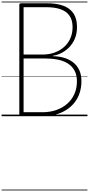

<svg xmlns="http://www.w3.org/2000/svg" viewBox="-20 -1468 1125 2426"><path d="M251 0Q224 0 224 -19V-1408Q224 -1427 252 -1427H567Q694 -1427 779.5 -1395.5Q865 -1364 909 -1297.5Q953 -1231 953 -1128Q953 -1041 924 -975.5Q895 -910 848.5 -865Q802 -820 749.5 -795Q697 -770 650 -764V-758Q721 -757 785 -739Q849 -721 899.5 -683.5Q950 -646 979.5 -586.5Q1009 -527 1009 -442Q1009 -364 987 -296Q965 -228 922.5 -173.5Q880 -119 819 -80Q758 -41 682.5 -20.5Q607 0 517 0ZM278 -50H517Q613 -50 692.5 -78Q772 -106 830.5 -158Q889 -210 920.5 -281.5Q952 -353 952 -440Q952 -521 921.5 -576.5Q891 -632 837 -666Q783 -700 710.5 -714.5Q638 -729 555 -729H278ZM278 -779H523Q598 -779 665.5 -802.5Q733 -826 785 -870.5Q837 -915 867 -979.5Q897 -1044 897 -1126Q897 -1213 859 -1268.5Q821 -1324 747.5 -1350.5Q674 -1377 567 -1377H278ZM0 928H1085V938H0ZM0 -20H1085V0H0ZM0 -505H1085V-500H0ZM0 -1448H1085V-1438H0Z"/></svg>

Font: Playwrite ID Guides
Style: Regular
Weight: 400
Designer: Veronika Burian, José Scaglione
Foundry: TypeTogether
Version: Version 1.003